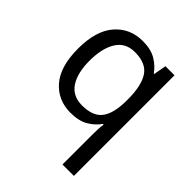

<svg xmlns="http://www.w3.org/2000/svg" viewBox="-216 -677 1047 1047"><g transform="rotate(45 307.5 -153.0)"><path d="M442 11Q442 -7 443 -31Q444 -55 447 -72H441Q418 -38 377.5 -14Q337 10 273 10Q176 10 115.5 -59.5Q55 -129 55 -267Q55 -405 116.5 -475.5Q178 -546 276 -546Q339 -546 379 -522Q419 -498 443 -463H447L460 -536H530V240H442ZM290 -63Q373 -63 407.5 -108.5Q442 -154 443 -248V-266Q443 -368 409 -420.5Q375 -473 288 -473Q216 -473 181 -416.5Q146 -360 146 -265Q146 -170 181.5 -116.5Q217 -63 290 -63Z"/></g></svg>

Font: Noto Sans Tifinagh Tawellemmet
Style: Regular
Weight: 400
Designer: JamraPatel
Foundry: JamraPatel LLC
Version: Version 2.006; ttfautohint (v1.8.4.7-5d5b)